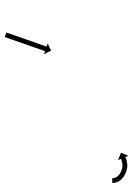

<svg xmlns="http://www.w3.org/2000/svg" viewBox="102 -665 553 797"><g transform="rotate(-90 378.5 -266.5)"><path d="M37.5 -75.8C37.5 -76.2 37.5 -76.7 37.5 -77.1L17.5 -76.9C17.5 -76.5 17.5 -76 17.5 -75.5C17.5 -75.5 17.5 -75.5 17.5 -75.4C17.5 -75.4 17.5 -75.4 17.5 -75.4C17.6 -74 17.7 -72.6 17.8 -71.2C17.8 -71.2 17.8 -71.1 17.8 -71.1C17.8 -71 17.8 -70.9 17.8 -70.9C18 -68.8 18.3 -66.8 18.7 -64.7C18.7 -64.7 18.8 -64.6 18.8 -64.5C18.8 -64.4 18.8 -64.3 18.8 -64.3C19.5 -61.7 20.2 -59.2 21.1 -56.7C21.1 -56.7 21.2 -56.5 21.2 -56.4C21.3 -56.3 21.4 -56.1 21.4 -56.1C22.6 -53.3 24 -50.5 25.6 -47.8C25.6 -47.8 25.7 -47.7 25.8 -47.5C25.9 -47.4 26 -47.2 26 -47.2C28 -44.3 30.3 -41.5 32.7 -38.8C32.7 -38.8 32.8 -38.7 32.9 -38.6C33 -38.5 33.2 -38.4 33.2 -38.4C36.1 -35.6 39.2 -33 42.4 -30.5C42.4 -30.5 42.5 -30.4 42.6 -30.4C42.8 -30.3 42.9 -30.2 42.9 -30.2C46.5 -27.8 50.3 -25.6 54.2 -23.5C54.2 -23.5 54.3 -23.5 54.4 -23.4C54.5 -23.4 54.7 -23.3 54.7 -23.3C58.7 -21.5 62.9 -19.8 67.2 -18.3C67.2 -18.3 67.3 -18.3 67.4 -18.3C67.5 -18.2 67.6 -18.2 67.6 -18.2C71.7 -17 75.8 -16 80 -15.2C80 -15.2 80.2 -15.2 80.3 -15.2C80.5 -15.1 80.6 -15.1 80.6 -15.1C84.2 -14.7 87.9 -14.5 91.5 -14.6C91.5 -14.6 91.6 -14.6 91.7 -14.6C91.9 -14.6 92 -14.6 92 -14.6C95.6 -14.8 99.1 -15.2 102.7 -15.8C102.7 -15.8 102.8 -15.8 102.9 -15.8C103 -15.8 103.1 -15.8 103.1 -15.8C106.1 -16.4 109.1 -17.1 112 -17.8C112 -17.8 112.1 -17.9 112.2 -17.9C112.2 -17.9 112.3 -17.9 112.3 -17.9C114.6 -18.6 116.9 -19.3 119.2 -20.1C119.2 -20.1 119.2 -20.1 119.3 -20.2C119.3 -20.2 119.3 -20.2 119.3 -20.2C120.8 -20.7 122.3 -21.3 123.7 -21.9C123.7 -21.9 123.7 -21.9 123.8 -21.9C123.8 -21.9 123.8 -21.9 123.8 -21.9C124.3 -22.1 124.8 -22.3 125.3 -22.5L130.5 -10.4L142.8 -40.8L112.4 -53.1L117.5 -41C117.1 -40.8 116.6 -40.6 116.1 -40.4C116.1 -40.4 116.1 -40.4 116.2 -40.4C116.2 -40.4 116.2 -40.4 116.2 -40.4C114.9 -39.9 113.7 -39.4 112.4 -38.9C112.4 -38.9 112.4 -39 112.5 -39C112.5 -39 112.6 -39 112.6 -39C110.6 -38.3 108.6 -37.7 106.6 -37.1C106.6 -37.1 106.7 -37.1 106.8 -37.1C106.9 -37.2 106.9 -37.2 106.9 -37.2C104.4 -36.5 101.8 -36 99.3 -35.5C99.3 -35.5 99.4 -35.5 99.5 -35.5C99.6 -35.5 99.7 -35.5 99.7 -35.5C96.7 -35.1 93.7 -34.8 90.6 -34.6C90.6 -34.6 90.8 -34.6 90.9 -34.6C91 -34.6 91.1 -34.6 91.1 -34.6C88.4 -34.5 85.7 -34.6 83.1 -35C83.1 -35 83.2 -34.9 83.3 -34.9C83.5 -34.9 83.6 -34.9 83.6 -34.9C80.1 -35.5 76.6 -36.4 73.2 -37.4C73.2 -37.4 73.3 -37.3 73.4 -37.3C73.6 -37.3 73.7 -37.2 73.7 -37.2C70 -38.5 66.5 -39.9 63 -41.5C63 -41.5 63.1 -41.5 63.2 -41.4C63.3 -41.3 63.4 -41.3 63.4 -41.3C60.2 -43 57 -44.8 53.9 -46.9C53.9 -46.9 54.1 -46.8 54.2 -46.7C54.3 -46.6 54.4 -46.5 54.4 -46.5C51.8 -48.5 49.4 -50.5 47 -52.8C47 -52.8 47.1 -52.7 47.3 -52.5C47.4 -52.4 47.5 -52.3 47.5 -52.3C45.7 -54.3 44 -56.4 42.4 -58.6C42.4 -58.6 42.5 -58.5 42.6 -58.3C42.7 -58.2 42.8 -58 42.8 -58C41.7 -60 40.6 -62 39.7 -64C39.7 -64 39.8 -63.9 39.8 -63.7C39.9 -63.6 39.9 -63.5 39.9 -63.5C39.3 -65.3 38.7 -67.1 38.3 -68.9C38.3 -68.9 38.3 -68.8 38.3 -68.7C38.4 -68.6 38.4 -68.5 38.4 -68.5C38.1 -70 37.8 -71.6 37.7 -73.1C37.7 -73.1 37.7 -73 37.7 -73C37.7 -72.9 37.7 -72.8 37.7 -72.8C37.6 -73.9 37.5 -74.9 37.5 -76C37.5 -76 37.5 -75.9 37.5 -75.9C37.5 -75.9 37.5 -75.8 37.5 -75.8ZM641.4 -514.7C641.6 -515.4 641.8 -516 642.1 -516.6L623.2 -523.2C623 -522.6 622.7 -521.9 622.5 -521.3C621.9 -519.6 621.3 -517.8 620.7 -516C619.7 -513.3 618.8 -510.5 617.8 -507.8C616.6 -504.2 615.3 -500.6 614.1 -497.1C612.6 -492.9 611.1 -488.7 609.7 -484.4C608 -479.7 606.4 -475 604.7 -470.3C603 -465.3 601.2 -460.3 599.5 -455.2C597.6 -450 595.8 -444.8 594 -439.6C592.2 -434.4 590.4 -429.2 588.6 -424.1C586.8 -419 585.1 -414 583.3 -409C581.7 -404.2 580 -399.5 578.4 -394.8C576.9 -390.6 575.4 -386.4 574 -382.2C572.7 -378.6 571.5 -375.1 570.2 -371.5C569.3 -368.8 568.3 -366 567.4 -363.3C566.8 -361.5 566.1 -359.7 565.5 -358C565.3 -357.3 565.1 -356.7 564.9 -356.1L552.4 -360.4L566.7 -330.9L596.2 -345.1L583.7 -349.5C584 -350.1 584.2 -350.7 584.4 -351.4C585 -353.1 585.6 -354.9 586.3 -356.7C587.2 -359.4 588.2 -362.2 589.1 -364.9C590.4 -368.5 591.6 -372 592.9 -375.6C594.3 -379.8 595.8 -384 597.3 -388.2C598.9 -393 600.6 -397.7 602.2 -402.4C604 -407.4 605.7 -412.4 607.5 -417.5C609.3 -422.7 611.1 -427.9 612.9 -433C614.7 -438.2 616.5 -443.4 618.3 -448.6C620.1 -453.7 621.9 -458.7 623.6 -463.7C625.3 -468.4 626.9 -473.1 628.5 -477.8C630 -482.1 631.5 -486.3 632.9 -490.5C634.2 -494.1 635.4 -497.6 636.7 -501.2C637.6 -503.9 638.6 -506.7 639.6 -509.4C640.2 -511.2 640.8 -513 641.4 -514.7Z"/></g></svg>

Font: FRB American Cursive Just Arrows Extrabold
Style: Bold Italic
Weight: 800
Italic angle: -25°
Version: Version 2.0;Modular Font Editor K font №1